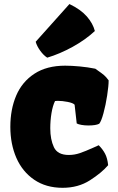

<svg xmlns="http://www.w3.org/2000/svg" viewBox="-20 -895 569 925"><path d="M293.9 -578.6Q324.2 -578.6 363.5 -575Q402.8 -571.3 439 -564L448.7 -557.1Q470.7 -542 481.2 -533Q491.7 -523.9 503.4 -507.8Q503.4 -481.4 496.3 -435.3Q489.3 -389.2 478.5 -349.6Q467.8 -310.1 458 -298.8Q441.9 -290.5 405.8 -290.5Q388.2 -290.5 372.8 -293.2Q357.4 -295.9 349.6 -300.3L339.4 -390.6Q332 -398.9 305.9 -404.1Q279.8 -409.2 257.8 -409.2Q251 -409.2 245.1 -408.2Q233.9 -385.3 228 -349.6Q222.2 -314 222.2 -276.9Q222.2 -223.1 239.7 -185.8Q257.3 -148.4 311.5 -148.4Q338.4 -148.4 364.5 -157.2Q390.6 -166 430.7 -184.1Q447.3 -191.9 455.6 -195.3Q475.1 -175.8 486.3 -154.3Q497.6 -132.8 501 -99.1Q469.7 -62.5 413.3 -26.4Q356.9 9.8 281.7 9.8Q201.7 9.8 144.8 -29.1Q87.9 -67.9 58.8 -134.5Q29.8 -201.2 29.8 -283.7Q29.8 -368.2 58.1 -434.6Q86.4 -501 145.8 -539.8Q205.1 -578.6 293.9 -578.6ZM314.5 -875.5Q368.7 -849.6 398.2 -815.9Q427.7 -782.2 437 -745.6Q392.1 -703.6 330.1 -669.4Q268.1 -635.3 207.5 -617.2Q189.9 -628.4 173.8 -650.6Q157.7 -672.9 151.9 -693.8Z"/></svg>

Font: Kavoon
Style: Regular
Weight: 400
Designer: Viktoriya Grabowska
Foundry: Viktoriya Grabowska
Version: Version 1.004; ttfautohint (v1.4.1)